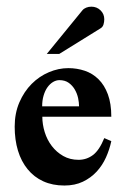

<svg xmlns="http://www.w3.org/2000/svg" viewBox="-20 -556 382 587"><path d="M320.3 -124.5Q314.9 -99.1 304 -74.7Q293 -50.3 275.4 -31.2Q257.8 -12.2 233.4 -0.5Q209 11.2 176.8 11.2Q140.6 11.2 112.3 -1.7Q84 -14.6 64.5 -38.6Q44.9 -62.5 34.9 -95.5Q24.9 -128.4 24.9 -168.9Q24.9 -210 39.3 -243.2Q53.7 -276.4 76.9 -299.6Q100.1 -322.8 129.4 -335.2Q158.7 -347.7 189 -347.7Q215.3 -347.7 239.3 -339.6Q263.2 -331.5 281.2 -313.7Q299.3 -295.9 309.8 -267.6Q320.3 -239.3 320.3 -199.2H109.4Q109.4 -175.8 116.7 -152.1Q124 -128.4 138.4 -109.6Q152.8 -90.8 173.3 -79.1Q193.8 -67.4 220.2 -67.4Q244.6 -67.4 264.2 -82Q283.7 -96.7 298.8 -133.8ZM221.7 -231Q221.7 -242.2 218.8 -256.1Q215.8 -270 208.7 -282.2Q201.7 -294.4 190.2 -302.7Q178.7 -311 161.6 -311Q151.9 -311 142.3 -305.4Q132.8 -299.8 125.2 -289.3Q117.7 -278.8 113.3 -263.9Q108.9 -249 108.9 -231ZM298.8 -497.1Q298.8 -488.8 296.4 -481Q293.9 -473.1 287.1 -469.2L161.1 -391.1H123L231.9 -524.4Q236.3 -529.8 243.7 -532.7Q251 -535.6 259.3 -535.6Q275.9 -535.6 287.4 -524.4Q298.8 -513.2 298.8 -497.1Z"/></svg>

Font: Scheherazade
Style: Bold
Weight: 700
Version: Version 2.100 (build 932/914)